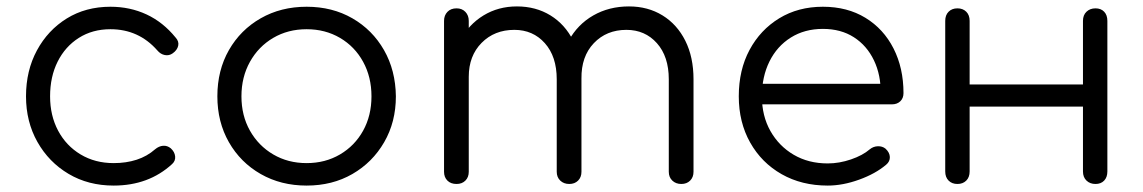

<svg xmlns="http://www.w3.org/2000/svg" viewBox="-20 -573 3559 598"><path d="M334 5Q255 5 193.5 -31.5Q132 -68 96.5 -131Q61 -194 61 -273Q61 -353 95 -416Q129 -479 188 -515.5Q247 -552 324 -552Q385 -552 436.5 -528Q488 -504 527 -456Q538 -444 535 -430.5Q532 -417 518 -407Q507 -399 493.5 -401.5Q480 -404 470 -416Q412 -482 324 -482Q268 -482 225.5 -455Q183 -428 159.5 -381Q136 -334 136 -273Q136 -213 161 -166Q186 -119 231 -92Q276 -65 334 -65Q373 -65 405.5 -75.5Q438 -86 463 -108Q475 -118 488 -119Q501 -120 512 -111Q524 -100 525.5 -86Q527 -72 516 -62Q443 5 334 5Z M935 5Q855 5 792 -31Q729 -67 693 -130Q657 -193 657 -273Q657 -354 693 -417Q729 -480 792 -516Q855 -552 935 -552Q1015 -552 1077.5 -516Q1140 -480 1176 -417Q1212 -354 1213 -273Q1213 -193 1176.5 -130Q1140 -67 1077.5 -31Q1015 5 935 5ZM935 -65Q993 -65 1039 -92Q1085 -119 1111 -166Q1137 -213 1137 -273Q1137 -333 1111 -380.5Q1085 -428 1039 -455Q993 -482 935 -482Q877 -482 831 -455Q785 -428 758.5 -380.5Q732 -333 732 -273Q732 -213 758.5 -166Q785 -119 831 -92Q877 -65 935 -65Z M2102 0Q2085 0 2074 -10.5Q2063 -21 2063 -38V-326Q2063 -397 2026 -438.5Q1989 -480 1931 -480Q1869 -480 1829.5 -438.5Q1790 -397 1791 -328H1722Q1723 -395 1751 -446Q1779 -497 1828 -525Q1877 -553 1939 -553Q1998 -553 2043.5 -525Q2089 -497 2114.5 -446Q2140 -395 2140 -326V-38Q2140 -21 2129.5 -10.5Q2119 0 2102 0ZM1402 0Q1384 0 1373.5 -10.5Q1363 -21 1363 -38V-508Q1363 -525 1373.5 -536Q1384 -547 1402 -547Q1419 -547 1429.5 -536Q1440 -525 1440 -508V-38Q1440 -21 1429.5 -10.5Q1419 0 1402 0ZM1753 0Q1736 0 1725 -10.5Q1714 -21 1714 -38V-326Q1714 -397 1677 -438.5Q1640 -480 1582 -480Q1520 -480 1480 -439.5Q1440 -399 1440 -334H1385Q1387 -398 1413.5 -447.5Q1440 -497 1486 -525Q1532 -553 1590 -553Q1649 -553 1694.5 -525Q1740 -497 1765.5 -446Q1791 -395 1791 -326V-38Q1791 -21 1780.5 -10.5Q1770 0 1753 0Z M2558 5Q2477 5 2414.5 -30.5Q2352 -66 2316.5 -129Q2281 -192 2281 -273Q2281 -355 2314.5 -417.5Q2348 -480 2407 -516Q2466 -552 2543 -552Q2619 -552 2675.5 -517.5Q2732 -483 2763 -422Q2794 -361 2794 -283Q2794 -267 2784 -257.5Q2774 -248 2758 -248H2333V-312H2766L2723 -281Q2724 -339 2702 -385Q2680 -431 2639.5 -457Q2599 -483 2543 -483Q2486 -483 2443 -456Q2400 -429 2376.5 -381.5Q2353 -334 2353 -273Q2353 -212 2379.5 -165Q2406 -118 2452 -91Q2498 -64 2558 -64Q2594 -64 2630.5 -76.5Q2667 -89 2689 -108Q2700 -117 2714 -117.5Q2728 -118 2738 -110Q2751 -98 2751.5 -84Q2752 -70 2740 -60Q2707 -32 2656 -13.5Q2605 5 2558 5Z M3392 0Q3375 0 3364 -10.5Q3353 -21 3353 -39V-508Q3353 -526 3364 -536.5Q3375 -547 3392 -547Q3409 -547 3419 -536.5Q3429 -526 3429 -508V-39Q3429 -21 3419 -10.5Q3409 0 3392 0ZM2962 0Q2945 0 2934.5 -10.5Q2924 -21 2924 -39V-508Q2924 -526 2934.5 -536.5Q2945 -547 2962 -547Q2979 -547 2989.5 -536.5Q3000 -526 3000 -508V-39Q3000 -21 2989.5 -10.5Q2979 0 2962 0ZM2987 -241V-310H3380V-241Z"/></svg>

Font: Comfortaa
Style: Regular
Weight: 400
Designer: Johan Aakerlund
Foundry: Johan Aakerlund
Version: Version 3.104; ttfautohint (v1.8.1.43-b0c9)